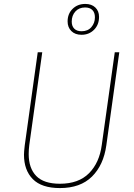

<svg xmlns="http://www.w3.org/2000/svg" viewBox="-20 -947 681 977"><path d="M521 -207Q507 -107 448 -48.5Q389 10 285 10Q192 10 147 -35.5Q102 -81 102 -160Q102 -174 106 -208L172 -681H195L129 -209Q126 -185 126 -163Q126 -91 164.5 -51.5Q203 -12 285 -12Q380 -12 433 -65.5Q486 -119 498 -210L564 -681H587ZM484 -861Q484 -821 458.5 -795.5Q433 -770 395 -770Q362 -770 343 -789Q324 -808 324 -838Q324 -877 349.5 -902Q375 -927 414 -927Q446 -927 465 -909Q484 -891 484 -861ZM345 -837Q345 -814 358 -801Q371 -788 395 -788Q427 -788 445 -809Q463 -830 463 -859Q463 -883 450 -896Q437 -909 413 -909Q382 -909 363.5 -888.5Q345 -868 345 -837Z"/></svg>

Font: FiraGO Thin
Style: Italic
Weight: 100
Italic angle: -8°
Designer: bBox Type GmbH
Foundry: bBox Type GmbH
Version: Version 1.001